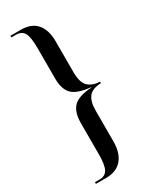

<svg xmlns="http://www.w3.org/2000/svg" viewBox="-226 -815 799 997"><g transform="rotate(-30 173.5 -316.0)"><path d="M31 128V118H59Q92 118 106.5 92.5Q121 67 121 4V-183Q121 -250 151.5 -281Q182 -312 260 -317V-319Q181 -327 151 -357Q121 -387 121 -452V-636Q121 -698 107.5 -724Q94 -750 59 -750H31V-760H93Q156 -760 188 -723Q220 -686 220 -617V-433Q220 -372 244 -347.5Q268 -323 315 -321V-312Q262 -310 241 -283Q220 -256 220 -201V-17Q220 51 187.5 89.5Q155 128 92 128Z"/></g></svg>

Font: Noto Serif Display ExtraCondensed Medium
Style: Regular
Weight: 500
Width: 2
Designer: Monotype Design Team
Foundry: Monotype Imaging Inc.
Version: Version 2.009